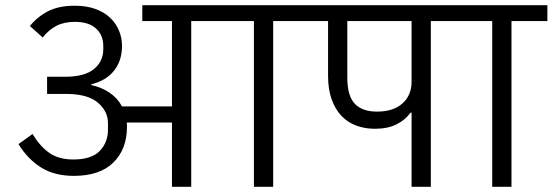

<svg xmlns="http://www.w3.org/2000/svg" viewBox="-20 -718 2124 738"><path d="M264 -42Q189 -42 137.5 -74.5Q86 -107 51 -164L105 -203Q134 -155 170 -130Q206 -105 262 -105Q332 -105 363.5 -138Q395 -171 395 -219V-244Q395 -291 355.5 -324Q316 -357 234 -357H161V-423H230Q305 -423 341 -452.5Q377 -482 377 -529V-541Q377 -583 349 -608.5Q321 -634 268 -634Q226 -634 196.5 -618.5Q167 -603 144 -574L95 -618Q123 -653 164 -674.5Q205 -696 267 -696Q313 -696 347 -683.5Q381 -671 403.5 -649.5Q426 -628 437.5 -600Q449 -572 449 -542Q449 -485 418.5 -446.5Q388 -408 331 -394V-391Q369 -383 400 -362.5Q431 -342 449 -309H641V-637H527V-698H1168V-637H1030V0H956V-637H715V0H641V-247H467Q468 -243 468 -239Q468 -235 468 -230Q468 -145 416 -93.5Q364 -42 264 -42Z M1562 -285H1558Q1538 -257 1504 -240Q1470 -223 1421 -223Q1383 -223 1350 -235Q1317 -247 1293 -272Q1269 -297 1255 -335.5Q1241 -374 1241 -426V-637H1128V-698H1774V-637H1636V0H1562ZM1315 -419Q1315 -350 1343.5 -319.5Q1372 -289 1429 -289Q1492 -289 1527 -320.5Q1562 -352 1562 -404V-637H1315Z M1872 -637H1734V-698H2084V-637H1946V0H1872Z"/></svg>

Font: IBM Plex Sans Devanagari
Style: Regular
Weight: 400
Designer: Mike Abbink, Paul van der Laan, Pieter van Rosmalen, Erin McLaughlin
Foundry: Bold Monday
Version: Version 1.1